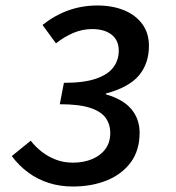

<svg xmlns="http://www.w3.org/2000/svg" viewBox="-20 -668 640 700"><path d="M245 12Q199 12 158 -1Q117 -14 83 -39Q49 -64 23 -99L92 -155Q109 -133 132 -115Q155 -97 183.5 -86Q212 -75 246 -75Q285 -75 316 -88Q347 -101 364.5 -125Q382 -149 382 -183Q382 -215 365 -238.5Q348 -262 308 -275Q268 -288 198 -288L213 -366Q287 -366 331 -381.5Q375 -397 394 -423.5Q413 -450 413 -483Q413 -521 387 -541.5Q361 -562 316 -562Q281 -562 248.5 -548.5Q216 -535 184 -510L135 -577Q179 -612 229 -630Q279 -648 335 -648Q390 -648 432.5 -630.5Q475 -613 499 -580Q523 -547 523 -501Q523 -437 487 -393.5Q451 -350 366 -327V-324Q429 -306 459 -270Q489 -234 489 -184Q489 -120 457 -76.5Q425 -33 370 -10.5Q315 12 245 12Z"/></svg>

Font: Source Code Pro SemiBold
Style: Italic
Weight: 600
Italic angle: -11°
Monospace: yes
Designer: Paul D. Hunt, Teo Tuominen
Foundry: Adobe Systems Incorporated
Version: Version 1.016;hotconv 1.0.116;makeotfexe 2.5.65601